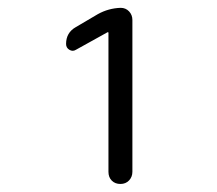

<svg xmlns="http://www.w3.org/2000/svg" viewBox="-20 -750 540 478"><path d="M168.9 -626Q161.1 -621.1 152.8 -626Q144.5 -630.9 144.5 -640.6Q144.5 -668.9 168.9 -682.6L223.6 -714.8Q250 -729.5 280.3 -730.5Q293 -730.5 301.3 -721.7Q309.6 -712.9 309.6 -700.2V-322.3Q309.6 -309.6 301.3 -300.8Q293 -292 279.8 -292Q266.6 -292 258.3 -300.3Q250 -308.6 250 -322.3V-668.9L249 -669.9H248Z"/></svg>

Font: Rounded Mgen+ 1m regular
Style: Regular
Weight: 400
Designer: [Source Han Sans]
Ryoko NISHIZUKA  (kana & ideographs); Paul D. Hunt (Latin, Greek & Cyrillic); Wenlong ZHANG  (bopomofo
Version: Version 1.059.20150602